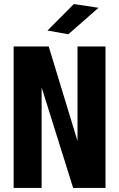

<svg xmlns="http://www.w3.org/2000/svg" viewBox="-20 -930 590 950"><path d="M47.5 0V-700H221L363.5 -232.5V-700H502V0H342L186 -497.5V0ZM318 -760.5 215 -779 345.5 -910 467.5 -891.5Z"/></svg>

Font: Trispace SemiCondensed SemiBold
Style: Regular
Weight: 600
Width: 4
Designer: Tyler Finck
Foundry: Etcetera Type Company
Version: Version 1.210; ttfautohint (v1.8.3)